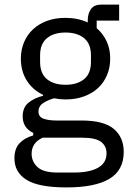

<svg xmlns="http://www.w3.org/2000/svg" viewBox="-20 -606 568 838"><path d="M520 57Q520 137 457.5 174.5Q395 212 270 212Q149 212 96 179Q43 146 43 85Q43 43 65 19.5Q87 -4 125 -15V-26Q79 -48 79 -98Q79 -137 104 -157.5Q129 -178 168 -188V-192Q122 -214 96.5 -255Q71 -296 71 -350Q71 -389 85 -422Q99 -455 124.5 -478.5Q150 -502 185.5 -515Q221 -528 265 -528Q320 -528 363 -508V-517Q363 -547 377 -566.5Q391 -586 423 -586H500V-516H402V-483Q430 -459 445.5 -425.5Q461 -392 461 -350Q461 -311 447 -278Q433 -245 407.5 -221.5Q382 -198 346 -185Q310 -172 266 -172Q241 -172 216 -177Q190 -170 169 -156.5Q148 -143 148 -119Q148 -96 170 -88Q192 -80 227 -80H337Q433 -80 476.5 -43.5Q520 -7 520 57ZM445 63Q445 32 421.5 13.5Q398 -5 338 -5H166Q118 17 118 65Q118 99 143.5 123Q169 147 230 147H304Q371 147 408 126Q445 105 445 63ZM266 -236Q317 -236 347 -260.5Q377 -285 377 -336V-364Q377 -415 347 -439.5Q317 -464 266 -464Q215 -464 185 -439.5Q155 -415 155 -364V-336Q155 -285 185 -260.5Q215 -236 266 -236Z"/></svg>

Font: IBM Plex Sans Thai Looped
Style: Regular
Weight: 400
Designer: Mike Abbink, Paul van der Laan, Pieter van Rosmalen, Ben Mitchell, Mark Frömberg
Foundry: Bold Monday
Version: Version 1.1